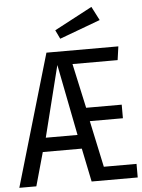

<svg xmlns="http://www.w3.org/2000/svg" viewBox="-72 -953 739 1000"><g transform="rotate(-5 297.5 -453.0)"><path d="M444 -906 246 -801 268 -755 481 -834ZM330 -175 366 0H607V-71H436L384 -314H557V-385H371L320 -618H556L566 -689H190L-12 0H77L126 -175ZM148 -248 241 -620 314 -248Z"/></g></svg>

Font: FiraMono Nerd Font
Style: Regular
Weight: 400
Designer: Carrois Corporate & Edenspiekermann AG
Foundry: Carrois Corporate GbR & Edenspiekermann AG
Version: Version 003.206;Nerd Fonts 3.3.0